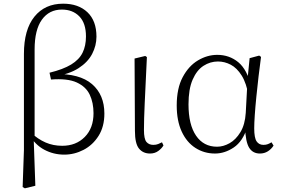

<svg xmlns="http://www.w3.org/2000/svg" viewBox="-20 -820 1530 1043"><path d="M103 196 110 -5V-527Q110 -659 167 -729.5Q224 -800 323 -800Q406 -800 455 -753.5Q504 -707 504 -621Q504 -572 480.5 -527Q457 -482 406.5 -449.5Q356 -417 276 -405V-418Q413 -421 480 -363Q547 -305 547 -203Q547 -132 515.5 -82Q484 -32 434 -6Q384 20 329 20Q271 20 221 -6.5Q171 -33 139 -88H137L146 -101Q186 -64 227.5 -46Q269 -28 318 -28Q393 -28 440.5 -76Q488 -124 488 -205Q488 -262 467.5 -305.5Q447 -349 397 -372Q347 -395 257 -388L249 -425Q323 -443 366.5 -469.5Q410 -496 428.5 -533.5Q447 -571 447 -622Q447 -694 411 -731Q375 -768 316 -768Q247 -768 207.5 -713Q168 -658 168 -551V-74L163 -66L172 189L115 203Z M795 14Q757 14 735 -13Q713 -40 713 -109L711 -502L769 -516L778 -510Q774 -424 771 -362.5Q768 -301 766 -256.5Q764 -212 763 -178Q762 -144 762 -114Q762 -65 775.5 -49Q789 -33 813 -33Q828 -33 839 -37.5Q850 -42 860 -47L868 -30Q859 -14 840 0Q821 14 795 14Z M1148 14Q1089 14 1041.5 -16.5Q994 -47 967 -105.5Q940 -164 940 -247Q940 -340 972.5 -401Q1005 -462 1055.5 -492Q1106 -522 1160 -522Q1226 -522 1274.5 -482Q1323 -442 1345 -349H1353L1331 -296Q1319 -368 1293 -409.5Q1267 -451 1233.5 -468.5Q1200 -486 1164 -486Q1122 -486 1085.5 -462.5Q1049 -439 1026.5 -387.5Q1004 -336 1004 -253Q1004 -143 1045 -83Q1086 -23 1159 -23Q1193 -23 1227 -42Q1261 -61 1286 -102Q1311 -143 1315 -207L1325 -393L1336 -504L1388 -518L1398 -511Q1391 -461 1384.5 -404.5Q1378 -348 1372.5 -293.5Q1367 -239 1364 -194.5Q1361 -150 1361 -123Q1361 -71 1374 -52Q1387 -33 1411 -33Q1425 -33 1435 -37Q1445 -41 1455 -47L1466 -29Q1454 -10 1435 2Q1416 14 1392 14Q1353 14 1333.5 -17.5Q1314 -49 1311 -128H1323Q1299 -52 1250 -19Q1201 14 1148 14Z"/></svg>

Font: Noto Serif SC ExtraLight
Style: Regular
Weight: 200
Designer: Ryoko NISHIZUKA 西塚涼子 (kana & ideographs); Frank Grießhammer (Latin, Greek & Cyrillic); Wenlong ZHANG 张文龙 (bopomofo); San
Foundry: Adobe
Version: Version 2.002-H1;hotconv 1.1.0;makeotfexe 2.6.0